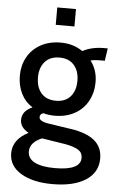

<svg xmlns="http://www.w3.org/2000/svg" viewBox="-62 -731 623 1023"><g transform="rotate(5 250.0 -219.0)"><path d="M25 106Q25 32 108 -10Q62 -35 62 -76Q62 -123 117 -147Q77 -172 56 -214.5Q35 -257 35 -310Q35 -364 59 -408Q83 -452 129 -478Q175 -504 238 -504Q304 -504 355 -469Q403 -495 471 -495H489L479 -428H447Q423 -428 403 -423Q440 -375 440 -310Q440 -255 416 -210Q392 -165 346 -139Q300 -113 238 -113Q207 -113 177 -121Q159 -115 159 -99Q159 -87 173.5 -79Q188 -71 220 -67L332 -50Q414 -38 457 -3Q500 32 500 93Q500 168 435.5 209.5Q371 251 258 251Q153 251 89 212.5Q25 174 25 106ZM343 -309Q343 -361 315.5 -392.5Q288 -424 238 -424Q187 -424 159.5 -392.5Q132 -361 132 -309Q132 -256 159.5 -224.5Q187 -193 238 -193Q288 -193 315.5 -224.5Q343 -256 343 -309ZM401 98Q401 71 379 56.5Q357 42 309 33L182 13Q118 40 118 88Q118 127 156.5 146Q195 165 264 165Q401 165 401 98ZM202 -689H302V-596H202Z"/></g></svg>

Font: Cabin Medium
Style: Regular
Weight: 500
Designer: Pablo Impallari
Foundry: Pablo Impallari. http://www.impallari.com Igino Marini. http://www.ikern.com
Version: Version 2.200